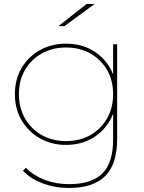

<svg xmlns="http://www.w3.org/2000/svg" viewBox="-20 -737 717 954"><path d="M323 197Q253 197 192 174Q131 151 94 111L108 97Q148 136 203 157Q258 178 323 178Q435 178 488.5 125Q542 72 542 -43V-209L552 -269L542 -329V-517H562V-46Q562 79 502.5 138Q443 197 323 197ZM308 -17Q236 -17 178.5 -49.5Q121 -82 87.5 -139Q54 -196 54 -269Q54 -343 87.5 -399.5Q121 -456 178.5 -488Q236 -520 308 -520Q381 -520 437.5 -488Q494 -456 526.5 -399.5Q559 -343 559 -269Q559 -196 526.5 -139Q494 -82 437.5 -49.5Q381 -17 308 -17ZM308 -36Q376 -36 428.5 -65.5Q481 -95 511.5 -148Q542 -201 542 -269Q542 -338 511.5 -390Q481 -442 428.5 -471.5Q376 -501 308 -501Q241 -501 188 -471.5Q135 -442 104.5 -390Q74 -338 74 -269Q74 -201 104.5 -148Q135 -95 188 -65.5Q241 -36 308 -36ZM270 -607 410 -717H450L300 -607Z"/></svg>

Font: Montserrat Thin Thin
Style: Regular
Weight: 250
Version: Version 9.000